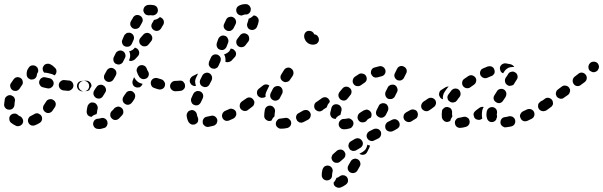

<svg xmlns="http://www.w3.org/2000/svg" viewBox="-35 -587 2915 928"><path d="M61 21Q65 20 69 16Q73 13 75 8Q77 4 77 -1Q77 -6 75 -11Q73 -15 70 -19Q67 -23 62 -25Q56 -27 51 -32Q44 -39 33 -38Q23 -37 16 -30Q9 -22 10 -12Q10 -1 18 6Q29 15 42 21Q46 23 51 23Q56 23 61 21ZM165 -27Q162 -32 158 -34Q154 -37 149 -39Q144 -40 139 -39Q134 -38 130 -35Q123 -31 115 -27Q111 -26 107 -22Q104 -18 102 -14Q100 -9 100 -4Q100 1 102 5Q106 15 116 19Q126 22 135 18Q146 14 157 7Q165 2 168 -8Q170 -19 165 -27ZM222 -104Q218 -107 213 -108Q208 -108 203 -107Q198 -106 194 -103Q190 -100 188 -96Q183 -88 178 -81Q172 -72 173 -62Q175 -52 183 -46Q192 -39 202 -41Q212 -43 218 -51Q225 -60 231 -70Q236 -79 234 -89Q231 -99 222 -104ZM9 -57Q19 -56 27 -63Q34 -70 35 -80Q35 -89 37 -98Q38 -103 37 -108Q35 -113 33 -117Q30 -121 25 -123Q21 -126 16 -127Q6 -128 -2 -122Q-11 -116 -12 -106Q-14 -95 -15 -83Q-16 -73 -9 -65Q-2 -57 9 -57ZM396 -171Q396 -181 389 -189Q381 -196 371 -196H370Q360 -196 353 -189Q345 -181 345 -171Q345 -161 353 -153Q360 -146 370 -146H371Q381 -146 389 -153Q396 -161 396 -171ZM26 -151Q30 -148 35 -148Q40 -147 45 -148Q49 -149 53 -152Q58 -155 60 -159Q65 -167 70 -174Q77 -182 75 -192Q74 -203 66 -209Q62 -212 57 -213Q52 -215 47 -214Q43 -213 38 -211Q34 -208 31 -204Q24 -195 18 -185Q12 -177 15 -167Q17 -157 26 -151ZM320 -172Q320 -182 314 -190Q307 -198 296 -198Q286 -199 276 -200Q266 -201 258 -194Q250 -187 249 -177Q249 -166 255 -159Q262 -151 272 -150Q283 -149 293 -148Q304 -148 311 -155Q319 -161 320 -172ZM224 -180Q226 -190 220 -198Q214 -207 204 -209Q194 -211 185 -213Q175 -216 166 -210Q158 -205 155 -195Q152 -185 158 -176Q163 -167 173 -165Q183 -162 195 -160Q205 -158 213 -164Q222 -170 224 -180ZM143 -224Q144 -227 144 -230Q144 -230 144 -230Q144 -230 144 -230Q147 -234 149 -239Q150 -243 150 -248Q149 -253 147 -258Q145 -262 141 -265Q133 -272 123 -271Q113 -271 106 -263Q100 -255 96 -246Q93 -235 94 -225Q94 -220 97 -215Q99 -211 103 -208Q107 -205 112 -203Q117 -202 121 -203Q126 -203 130 -205Q134 -207 137 -210Q139 -214 141 -217Q141 -217 142 -218Q143 -221 143 -224ZM225 -225Q226 -224 228 -222Q229 -223 229 -224Q230 -224 231 -225Q238 -232 238 -243Q238 -253 230 -260Q220 -271 207 -277Q202 -279 197 -279Q192 -279 188 -278Q183 -276 179 -273Q176 -269 174 -265Q173 -263 172 -261Q171 -259 171 -256Q172 -253 172 -250Q172 -248 172 -247Q173 -244 175 -241Q176 -238 179 -236Q185 -236 191 -235Q199 -233 208 -231Q217 -229 225 -225Z M476 28Q480 24 482 20Q484 16 485 11Q485 6 484 1Q481 -9 472 -14Q463 -19 453 -16Q448 -14 444 -14Q442 -13 441 -13Q431 -14 423 -7Q416 0 415 11Q415 21 422 29Q429 36 439 36Q445 37 452 36Q460 34 467 32Q472 31 476 28ZM561 -48Q561 -53 559 -57Q557 -62 553 -65Q550 -68 545 -70Q540 -72 535 -72Q530 -71 526 -69Q521 -67 518 -64Q512 -56 505 -50Q498 -43 498 -33Q497 -22 505 -15Q512 -7 522 -7Q532 -7 540 -14Q547 -21 555 -30Q558 -33 560 -38Q562 -43 561 -48ZM389 -31Q386 -35 385 -40Q383 -45 384 -50Q385 -61 388 -73Q389 -77 392 -81Q395 -86 399 -88Q403 -91 408 -92Q413 -92 418 -91Q428 -89 433 -80Q439 -71 437 -61Q434 -52 434 -44Q433 -42 433 -40Q432 -37 431 -35Q427 -34 424 -33Q415 -30 408 -23Q407 -23 407 -22Q407 -22 406 -22Q406 -22 406 -22Q401 -23 397 -25Q393 -27 389 -31ZM618 -118Q619 -123 618 -128Q617 -133 614 -137Q611 -141 607 -144Q599 -149 588 -147Q578 -145 573 -136Q569 -131 565 -125L562 -120Q556 -111 558 -101Q560 -91 569 -85Q573 -82 578 -81Q582 -80 587 -81Q592 -82 596 -85Q601 -88 603 -92L607 -97Q611 -103 615 -109Q617 -113 618 -118ZM429 -114Q438 -109 448 -111Q458 -114 463 -123Q468 -131 473 -139Q476 -143 477 -148Q478 -152 477 -157Q476 -162 473 -166Q471 -171 466 -173Q458 -179 448 -177Q437 -175 432 -167Q425 -158 420 -149Q415 -140 417 -130Q420 -120 429 -114ZM361 -146Q359 -146 357 -146Q355 -147 353 -148Q350 -149 347 -151Q344 -153 342 -156Q340 -159 339 -162Q337 -167 337 -171Q337 -181 344 -189Q352 -196 362 -196Q363 -196 364 -196Q365 -196 367 -196Q367 -196 367 -196Q372 -196 378 -197Q389 -198 397 -192Q405 -186 407 -175Q407 -174 407 -173Q407 -172 407 -170Q404 -165 401 -160Q398 -156 397 -151Q394 -150 391 -149Q389 -147 386 -147Q375 -146 367 -146Q364 -146 361 -146ZM838 -171Q838 -176 836 -181Q834 -185 831 -189Q827 -192 823 -194Q818 -196 813 -196H812Q802 -196 795 -189Q787 -181 787 -171Q787 -166 789 -161Q791 -157 795 -153Q798 -150 803 -148Q807 -146 812 -146H813Q823 -146 831 -153Q838 -161 838 -171ZM762 -173Q765 -183 759 -192Q754 -201 744 -204Q735 -206 727 -209Q718 -212 708 -208Q699 -204 695 -194Q692 -184 696 -175Q700 -165 710 -162Q720 -158 732 -155Q742 -153 751 -158Q760 -163 762 -173ZM650 -183Q652 -182 654 -182Q653 -180 653 -179Q651 -174 647 -171Q644 -167 639 -165Q634 -164 629 -164Q624 -164 620 -166Q610 -170 607 -179Q603 -189 607 -199Q610 -207 613 -214Q616 -209 620 -203Q625 -196 632 -191Q640 -185 650 -183ZM480 -194Q489 -189 499 -192Q509 -195 514 -204L524 -221Q529 -230 527 -240Q524 -250 515 -255Q506 -261 496 -258Q486 -255 481 -246L471 -228Q466 -219 468 -209Q471 -199 480 -194ZM654 -205Q659 -204 664 -205Q669 -206 673 -208Q682 -214 684 -224Q686 -234 680 -243Q676 -249 674 -256Q670 -266 661 -270Q651 -274 642 -271Q632 -267 628 -258Q623 -248 627 -239Q631 -226 638 -216Q641 -211 645 -209Q649 -206 654 -205ZM526 -278Q531 -276 536 -275Q541 -275 545 -276Q550 -278 554 -281Q558 -284 560 -289L569 -307Q574 -316 570 -326Q567 -336 558 -340Q553 -343 548 -343Q543 -343 539 -342Q534 -340 530 -337Q526 -334 524 -329L515 -311Q511 -302 514 -292Q517 -282 526 -278ZM617 -357Q620 -356 624 -354Q627 -353 630 -350Q637 -343 638 -333Q638 -322 631 -315L617 -300Q613 -297 609 -295Q604 -293 599 -292Q596 -292 593 -293Q591 -294 588 -295L589 -297Q593 -305 594 -314Q595 -324 592 -333Q591 -336 589 -339Q592 -340 596 -341Q605 -344 612 -351Q615 -354 617 -357ZM569 -363Q573 -361 578 -361Q583 -361 588 -362Q593 -364 596 -367Q600 -371 602 -375L610 -393Q615 -403 611 -413Q608 -422 598 -427Q594 -429 589 -429Q584 -429 579 -428Q575 -426 571 -422Q567 -419 565 -415L557 -396Q552 -387 556 -377Q559 -367 569 -363ZM692 -422Q684 -429 674 -428Q664 -427 657 -419Q651 -412 644 -404Q637 -396 638 -386Q639 -375 647 -369Q655 -362 665 -363Q675 -363 682 -371Q689 -379 695 -387Q702 -395 701 -405Q700 -415 692 -422ZM743 -502Q741 -503 740 -504Q738 -504 737 -504Q734 -501 730 -498Q722 -493 712 -491Q711 -491 709 -491Q707 -485 701 -476Q695 -467 697 -457Q700 -447 708 -442Q717 -436 727 -438Q737 -440 743 -449Q750 -460 755 -469Q759 -478 756 -488Q752 -498 743 -502ZM606 -498 598 -485Q593 -476 595 -466Q598 -456 607 -450Q611 -448 616 -447Q621 -447 626 -448Q631 -449 635 -452Q639 -455 641 -459L649 -473L651 -477Q657 -486 654 -496Q651 -506 642 -511Q633 -516 623 -514Q613 -511 608 -502ZM663 -553Q666 -557 670 -559Q674 -562 679 -563Q694 -565 708 -562Q718 -560 724 -552Q729 -543 728 -533Q726 -523 717 -517Q708 -511 698 -513Q693 -514 687 -513Q682 -512 677 -514Q672 -515 667 -518Q667 -519 667 -519Q665 -522 662 -524Q661 -527 660 -529Q659 -531 658 -534Q657 -539 659 -544Q660 -549 663 -553Z M1012 10Q1014 6 1015 1Q1016 -4 1015 -9Q1012 -19 1003 -25Q994 -30 984 -27Q974 -25 965 -23Q954 -21 949 -13Q943 -4 945 6Q945 11 948 15Q951 19 955 22Q959 25 964 26Q969 27 974 26Q985 24 996 21Q1001 20 1005 17Q1009 14 1012 10ZM893 15Q888 14 884 11Q880 8 877 4Q869 -10 867 -28Q867 -33 868 -37Q870 -42 873 -46Q876 -50 881 -52Q885 -54 890 -55Q900 -56 908 -49Q916 -42 917 -32Q918 -26 920 -22Q921 -20 922 -17Q923 -14 923 -11Q923 -10 923 -8Q922 -4 922 0Q920 3 918 7Q915 10 911 12Q907 15 902 15Q897 16 893 15ZM1106 -29Q1108 -33 1107 -38Q1107 -43 1105 -48Q1100 -57 1090 -60Q1081 -64 1071 -59Q1062 -55 1053 -51Q1048 -49 1045 -45Q1041 -41 1040 -37Q1038 -32 1038 -27Q1038 -22 1040 -18Q1044 -8 1054 -4Q1063 -1 1073 -5Q1083 -9 1093 -14Q1098 -17 1101 -20Q1104 -24 1106 -29ZM1170 -91Q1165 -100 1154 -102Q1144 -103 1136 -97L1134 -96Q1125 -90 1124 -80Q1122 -70 1128 -61Q1131 -57 1135 -55Q1139 -52 1144 -51Q1149 -50 1154 -51Q1159 -52 1163 -55L1164 -57Q1173 -62 1175 -73Q1176 -83 1170 -91ZM903 -80Q912 -76 922 -79Q931 -83 936 -93Q940 -101 945 -112Q949 -121 946 -131Q942 -141 933 -145Q928 -147 923 -147Q918 -148 914 -146Q909 -144 905 -141Q902 -138 899 -133Q894 -122 890 -113Q886 -104 890 -94Q893 -84 903 -80ZM859 -176Q859 -181 856 -185Q853 -190 850 -193Q846 -196 841 -197Q836 -198 831 -197Q822 -196 813 -196Q803 -196 795 -189Q788 -181 788 -171Q788 -166 790 -161Q792 -157 795 -153Q799 -150 803 -148Q808 -146 813 -146Q825 -146 838 -148Q848 -149 855 -158Q861 -166 859 -176ZM945 -169Q954 -164 964 -167Q974 -171 978 -180L988 -199Q992 -209 989 -218Q986 -228 977 -233Q967 -238 957 -234Q948 -231 943 -222L933 -202Q929 -193 932 -183Q935 -173 945 -169ZM885 -185Q882 -190 882 -195Q882 -200 884 -205Q885 -209 889 -213Q892 -217 896 -219Q905 -223 914 -228Q916 -229 918 -230Q920 -230 922 -231L913 -212Q909 -204 908 -195Q908 -185 911 -176Q912 -174 912 -172Q909 -171 906 -171Q902 -171 899 -173Q894 -174 890 -178Q887 -181 885 -185ZM975 -271Q977 -266 980 -263Q984 -259 988 -257Q993 -255 998 -255Q1003 -254 1007 -256Q1012 -258 1016 -261Q1019 -265 1021 -269L1030 -289Q1032 -294 1032 -298Q1033 -303 1031 -308Q1029 -313 1026 -316Q1022 -320 1018 -322Q1008 -326 999 -323Q989 -319 985 -310L976 -290Q974 -285 974 -280Q973 -275 975 -271ZM1083 -293Q1091 -301 1098 -309Q1106 -317 1106 -327Q1106 -337 1098 -344Q1095 -348 1090 -350Q1085 -352 1080 -352Q1077 -344 1072 -338Q1065 -331 1056 -327Q1052 -325 1048 -324Q1050 -320 1052 -316Q1055 -307 1055 -297Q1055 -293 1054 -289Q1061 -285 1069 -287Q1077 -288 1083 -293ZM1028 -347Q1038 -343 1047 -347Q1056 -352 1060 -361Q1064 -372 1068 -382Q1071 -392 1066 -401Q1062 -411 1052 -414Q1042 -417 1033 -413Q1024 -408 1020 -399Q1017 -389 1013 -379Q1010 -369 1014 -360Q1018 -350 1028 -347ZM1160 -421Q1151 -427 1141 -426Q1131 -424 1125 -416Q1119 -408 1112 -399Q1106 -391 1107 -381Q1108 -371 1116 -364Q1124 -358 1134 -359Q1145 -360 1151 -368Q1158 -377 1165 -386Q1171 -394 1169 -405Q1168 -415 1160 -421ZM1060 -440Q1069 -435 1079 -438Q1089 -442 1094 -451Q1098 -460 1103 -469Q1108 -478 1105 -488Q1102 -498 1093 -503Q1084 -508 1074 -505Q1064 -503 1059 -494Q1054 -484 1049 -473Q1044 -464 1047 -454Q1051 -444 1060 -440ZM1195 -512Q1194 -512 1192 -512Q1191 -512 1190 -512Q1187 -509 1185 -507Q1177 -500 1168 -497Q1168 -497 1167 -497Q1167 -496 1166 -494Q1166 -493 1166 -492Q1164 -485 1161 -476Q1157 -467 1161 -457Q1165 -447 1174 -444Q1184 -440 1193 -444Q1203 -448 1207 -457Q1213 -471 1215 -483Q1217 -493 1211 -501Q1205 -510 1195 -512ZM1108 -546Q1105 -536 1109 -527Q1111 -522 1115 -519Q1119 -515 1123 -514Q1128 -512 1133 -512Q1138 -513 1142 -515Q1147 -517 1150 -517Q1151 -517 1151 -517Q1162 -516 1169 -523Q1177 -530 1177 -541Q1178 -546 1176 -550Q1174 -555 1171 -559Q1168 -562 1163 -565Q1159 -567 1154 -567Q1152 -567 1150 -567Q1135 -567 1121 -560Q1111 -555 1108 -546Z M1372 3Q1371 -2 1368 -6Q1365 -10 1361 -13Q1357 -16 1352 -17Q1347 -18 1343 -17Q1332 -15 1322 -14Q1317 -14 1312 -12Q1308 -10 1305 -6Q1301 -2 1300 2Q1298 7 1298 12Q1299 23 1307 29Q1315 36 1325 35Q1338 35 1352 32Q1362 30 1368 22Q1374 13 1372 3ZM1464 -43Q1461 -48 1457 -51Q1453 -54 1448 -55Q1444 -56 1439 -55Q1434 -55 1429 -52Q1419 -46 1410 -41Q1400 -37 1397 -27Q1394 -17 1399 -8Q1401 -3 1405 0Q1409 3 1413 5Q1418 6 1423 6Q1428 5 1432 3Q1443 -2 1455 -9Q1463 -14 1466 -24Q1469 -34 1464 -43ZM1242 -26Q1242 -40 1245 -56Q1247 -66 1255 -72Q1264 -78 1274 -76Q1284 -74 1290 -65Q1296 -56 1294 -46Q1292 -36 1292 -28Q1292 -27 1292 -27Q1292 -26 1292 -25Q1290 -23 1288 -21Q1281 -14 1278 -5Q1276 -4 1273 -3Q1271 -2 1268 -2Q1258 -2 1250 -9Q1242 -16 1242 -26ZM1533 -91Q1531 -95 1526 -98Q1522 -101 1517 -102Q1512 -102 1508 -101Q1503 -100 1499 -97L1494 -94Q1485 -88 1484 -78Q1482 -68 1488 -59Q1491 -55 1495 -53Q1499 -50 1504 -49Q1509 -48 1514 -49Q1518 -50 1523 -53L1527 -57Q1536 -62 1538 -73Q1539 -83 1533 -91ZM1194 -87Q1195 -92 1194 -97Q1192 -102 1189 -106Q1183 -114 1173 -116Q1163 -117 1155 -111Q1143 -102 1136 -98Q1127 -92 1125 -82Q1124 -71 1129 -63Q1135 -54 1145 -52Q1156 -51 1164 -56Q1172 -62 1184 -71Q1188 -74 1191 -78Q1193 -82 1194 -87ZM1285 -103Q1294 -98 1304 -102Q1314 -105 1318 -114Q1323 -124 1329 -135Q1333 -144 1330 -154Q1327 -164 1318 -169Q1309 -173 1299 -170Q1289 -167 1284 -158Q1278 -147 1273 -136Q1269 -126 1272 -117Q1276 -107 1285 -103ZM1251 -179Q1242 -179 1235 -173L1217 -159Q1208 -152 1207 -142Q1206 -132 1212 -123Q1216 -120 1220 -117Q1224 -115 1229 -114Q1234 -114 1239 -115Q1244 -116 1248 -119L1249 -120Q1248 -124 1248 -128Q1249 -137 1253 -145Q1258 -157 1264 -168Q1266 -171 1267 -173Q1260 -179 1251 -179ZM1333 -194Q1341 -188 1351 -191Q1362 -193 1367 -202Q1373 -212 1380 -221Q1385 -230 1383 -240Q1381 -250 1372 -256Q1364 -262 1354 -260Q1343 -257 1338 -249Q1331 -239 1325 -228Q1319 -219 1321 -209Q1324 -199 1333 -194ZM1496 -417Q1500 -414 1502 -410Q1505 -406 1506 -401Q1507 -396 1506 -391Q1505 -386 1502 -382Q1499 -378 1495 -375Q1491 -373 1486 -372Q1482 -371 1478 -371Q1470 -371 1462 -374Q1454 -377 1448 -383Q1442 -388 1439 -396Q1435 -403 1435 -412Q1435 -422 1441 -430Q1448 -438 1459 -438Q1467 -438 1474 -434Q1481 -429 1484 -421Q1487 -421 1490 -420Q1493 -419 1496 -417Z M1591 273Q1590 276 1589 278Q1585 287 1579 294Q1578 294 1577 295Q1577 297 1578 299Q1578 301 1578 303Q1581 313 1590 317Q1599 322 1609 320Q1624 315 1637 305Q1646 298 1647 288Q1648 278 1642 269Q1635 261 1625 260Q1615 259 1607 265Q1600 270 1595 272Q1594 272 1593 272Q1592 273 1591 273ZM1555 214Q1551 213 1546 213Q1541 214 1536 216Q1532 218 1529 222Q1526 226 1524 231Q1520 245 1520 260Q1520 265 1522 270Q1524 274 1527 278Q1531 281 1535 283Q1540 285 1545 285Q1555 285 1563 278Q1570 271 1570 260Q1570 253 1572 245Q1575 235 1570 226Q1565 217 1555 214ZM1657 246Q1666 251 1676 249Q1686 247 1692 238Q1698 228 1704 217Q1709 208 1706 198Q1703 188 1694 183Q1685 178 1675 181Q1665 184 1660 193Q1654 203 1649 212Q1644 220 1646 231Q1649 241 1657 246ZM1634 164Q1635 159 1634 154Q1632 149 1629 145Q1626 141 1622 139Q1618 136 1613 136Q1608 135 1603 137Q1598 138 1594 141Q1584 149 1576 157Q1572 160 1570 165Q1568 169 1567 174Q1567 179 1569 184Q1570 188 1574 192Q1581 200 1591 200Q1601 201 1609 194Q1616 187 1625 180Q1629 177 1631 173Q1634 169 1634 164ZM1717 148Q1709 152 1702 156Q1703 157 1704 157Q1705 158 1707 159Q1716 163 1726 160Q1735 157 1740 147L1750 127Q1751 124 1752 122Q1753 119 1753 116Q1750 116 1747 115Q1744 114 1741 112Q1740 116 1739 119Q1737 128 1731 136Q1725 143 1717 148ZM1715 94Q1713 90 1709 87Q1705 83 1700 82Q1696 81 1691 81Q1686 82 1681 84Q1671 90 1661 96Q1652 101 1650 111Q1647 121 1653 130Q1655 135 1659 138Q1663 140 1668 142Q1673 143 1678 142Q1683 142 1687 139Q1696 134 1706 128Q1715 123 1718 113Q1721 103 1715 94ZM1805 48Q1802 44 1798 40Q1795 37 1790 36Q1785 34 1780 35Q1775 35 1771 37L1751 47Q1742 52 1738 62Q1735 72 1740 81Q1745 90 1754 93Q1764 97 1773 92L1794 82Q1803 77 1806 67Q1809 57 1805 48ZM1875 41 1883 36Q1888 34 1891 30Q1894 27 1896 22Q1897 17 1897 12Q1896 7 1894 3Q1889 -6 1879 -10Q1870 -13 1860 -8L1852 -4L1840 2Q1836 4 1833 8Q1829 12 1828 17Q1826 21 1827 26Q1827 31 1829 36Q1834 45 1844 48Q1854 51 1863 47ZM1673 4Q1670 -6 1661 -11Q1653 -17 1643 -14Q1633 -12 1626 -12Q1616 -12 1609 -4Q1602 3 1602 14Q1602 19 1604 23Q1606 28 1610 31Q1613 35 1618 36Q1623 38 1628 38Q1640 38 1654 34Q1664 32 1669 23Q1675 14 1673 4ZM1712 4Q1707 3 1703 0Q1699 -3 1697 -7Q1691 -16 1694 -26Q1696 -36 1705 -42Q1713 -47 1722 -53Q1726 -55 1731 -56Q1736 -58 1741 -57Q1745 -56 1750 -53Q1754 -50 1757 -46Q1758 -45 1758 -44Q1759 -42 1760 -40Q1760 -36 1761 -31Q1761 -28 1760 -25Q1759 -21 1757 -18Q1748 -15 1741 -9Q1737 -5 1734 0Q1732 0 1731 1Q1727 4 1722 4Q1717 5 1712 4ZM1984 -27Q1985 -31 1985 -36Q1984 -41 1982 -46Q1977 -55 1967 -57Q1957 -60 1948 -55L1928 -44Q1924 -41 1921 -38Q1917 -34 1916 -29Q1915 -24 1915 -19Q1916 -14 1918 -10Q1924 -1 1934 2Q1944 5 1953 0L1972 -12Q1977 -14 1980 -18Q1983 -22 1984 -27ZM1561 -41Q1563 -52 1567 -66Q1570 -76 1579 -81Q1589 -85 1598 -82Q1608 -79 1613 -70Q1618 -61 1615 -51Q1612 -41 1611 -34Q1610 -33 1610 -33Q1610 -32 1610 -31Q1609 -31 1608 -31Q1599 -27 1592 -20Q1589 -16 1587 -12Q1586 -12 1585 -12Q1583 -13 1582 -13Q1572 -14 1566 -22Q1560 -31 1561 -41ZM1783 -35Q1785 -30 1788 -27Q1792 -23 1796 -21Q1805 -16 1815 -19Q1825 -23 1830 -32L1840 -52Q1842 -57 1842 -62Q1842 -67 1841 -71Q1839 -76 1836 -80Q1833 -84 1828 -86Q1819 -90 1809 -87Q1799 -84 1795 -74L1785 -54Q1783 -50 1782 -45Q1782 -40 1783 -35ZM2050 -91Q2047 -95 2042 -98Q2038 -101 2033 -102Q2028 -102 2024 -101Q2019 -100 2015 -98L2011 -95Q2007 -92 2005 -88Q2002 -84 2001 -79Q2000 -74 2001 -69Q2002 -64 2005 -60Q2008 -56 2012 -54Q2016 -51 2021 -50Q2026 -49 2031 -50Q2036 -51 2040 -54L2043 -56Q2052 -62 2054 -73Q2055 -83 2050 -91ZM1559 -94Q1559 -97 1558 -100Q1557 -104 1555 -106Q1549 -115 1539 -117Q1528 -118 1520 -112L1499 -97Q1495 -95 1492 -90Q1489 -86 1488 -81Q1488 -76 1489 -72Q1490 -67 1493 -63Q1499 -54 1509 -52Q1519 -51 1527 -57L1544 -68Q1545 -71 1546 -73Q1548 -81 1554 -88Q1556 -91 1559 -94ZM1601 -122Q1602 -117 1605 -113Q1607 -109 1611 -106Q1620 -100 1630 -101Q1640 -103 1646 -112Q1652 -120 1658 -127Q1665 -135 1664 -146Q1663 -156 1655 -162Q1651 -166 1646 -167Q1641 -169 1636 -168Q1631 -168 1627 -165Q1623 -163 1620 -159Q1612 -150 1605 -141Q1602 -136 1601 -132Q1600 -127 1601 -122ZM1840 -110Q1845 -108 1850 -108Q1855 -108 1860 -109Q1864 -111 1868 -114Q1872 -117 1874 -122L1884 -142Q1889 -151 1885 -161Q1882 -171 1873 -176Q1868 -178 1863 -178Q1858 -178 1854 -177Q1849 -175 1845 -172Q1841 -169 1839 -164L1829 -144Q1825 -135 1828 -125Q1831 -115 1840 -110ZM1674 -181Q1680 -172 1690 -171Q1701 -169 1709 -175Q1717 -181 1725 -186Q1734 -191 1737 -201Q1739 -211 1734 -220Q1729 -229 1718 -231Q1708 -234 1700 -229Q1690 -222 1680 -216Q1672 -210 1670 -199Q1668 -189 1674 -181ZM1885 -200Q1889 -198 1894 -198Q1899 -197 1904 -199Q1909 -201 1912 -204Q1916 -207 1918 -212L1928 -232Q1933 -241 1930 -251Q1926 -261 1917 -265Q1908 -270 1898 -267Q1888 -263 1884 -254L1874 -234Q1869 -225 1872 -215Q1876 -205 1885 -200ZM1761 -250Q1758 -245 1758 -240Q1757 -235 1758 -231Q1760 -226 1763 -222Q1766 -218 1770 -215Q1774 -213 1779 -212Q1784 -212 1789 -213Q1799 -216 1808 -218Q1818 -220 1824 -228Q1830 -237 1828 -247Q1827 -252 1824 -256Q1822 -260 1817 -263Q1813 -266 1808 -267Q1804 -268 1799 -267Q1787 -264 1776 -261Q1771 -260 1767 -257Q1763 -254 1761 -250Z M2234 -5Q2233 -10 2230 -14Q2227 -17 2222 -20Q2218 -22 2213 -23Q2208 -23 2203 -22Q2194 -19 2185 -18Q2175 -17 2169 -9Q2162 -1 2164 9Q2165 20 2173 26Q2181 32 2191 31Q2204 30 2217 26Q2227 23 2232 14Q2237 5 2234 -5ZM2455 -6Q2454 -11 2451 -15Q2448 -19 2444 -22Q2440 -24 2435 -25Q2430 -26 2425 -25Q2415 -22 2406 -21Q2395 -20 2389 -12Q2383 -4 2384 7Q2384 12 2387 16Q2389 20 2393 23Q2397 26 2402 28Q2407 29 2412 28Q2423 27 2436 24Q2446 22 2452 13Q2457 4 2455 -6ZM2319 -15Q2316 -23 2316 -32Q2316 -40 2318 -50Q2319 -54 2322 -59Q2325 -63 2329 -65Q2333 -68 2338 -69Q2343 -70 2348 -69Q2358 -67 2364 -58Q2369 -49 2367 -39Q2366 -35 2366 -32Q2366 -30 2367 -29Q2367 -27 2367 -25Q2368 -22 2367 -20Q2364 -15 2363 -8Q2363 -8 2362 -7Q2360 -4 2357 -2Q2353 1 2349 2Q2339 5 2330 0Q2321 -6 2319 -15ZM2112 -2Q2108 -5 2105 -9Q2102 -14 2101 -18Q2100 -26 2100 -34Q2100 -41 2101 -47Q2101 -52 2103 -57Q2106 -61 2110 -64Q2113 -67 2118 -69Q2123 -70 2128 -70Q2133 -69 2137 -67Q2142 -65 2145 -61Q2148 -57 2149 -52Q2151 -48 2150 -43Q2150 -38 2150 -34Q2150 -30 2151 -27Q2151 -26 2151 -25Q2151 -24 2151 -23Q2151 -23 2151 -23Q2145 -15 2142 -6Q2142 -5 2142 -3Q2139 -1 2136 0Q2133 1 2130 2Q2125 3 2121 2Q2116 1 2112 -2ZM2546 -46Q2541 -56 2531 -59Q2522 -62 2512 -58Q2503 -53 2493 -49Q2489 -47 2485 -43Q2482 -39 2480 -35Q2478 -30 2478 -25Q2479 -20 2481 -16Q2485 -6 2495 -2Q2504 1 2514 -3Q2524 -8 2535 -13Q2544 -18 2547 -27Q2550 -37 2546 -46ZM2292 -70Q2286 -69 2281 -65Q2273 -59 2265 -53Q2261 -50 2258 -46Q2255 -42 2254 -37Q2253 -32 2255 -27Q2256 -22 2258 -18Q2261 -14 2265 -11Q2270 -9 2275 -8Q2279 -7 2284 -8Q2289 -9 2293 -12Q2294 -13 2296 -14Q2294 -22 2294 -32Q2294 -42 2296 -54Q2298 -63 2303 -70Q2297 -71 2292 -70ZM2619 -73Q2619 -78 2618 -82Q2617 -87 2615 -91Q2609 -100 2598 -102Q2588 -103 2580 -98L2576 -95Q2572 -92 2569 -88Q2566 -84 2566 -79Q2565 -74 2566 -69Q2567 -64 2570 -60Q2576 -52 2586 -50Q2596 -48 2604 -54L2608 -56Q2612 -59 2615 -64Q2618 -68 2619 -73ZM2049 -60 2061 -69Q2066 -72 2068 -76Q2071 -80 2072 -85Q2073 -90 2072 -95Q2071 -100 2068 -104Q2062 -112 2052 -114Q2042 -116 2033 -110L2020 -101L2015 -98Q2006 -92 2004 -81Q2003 -71 2008 -63Q2014 -54 2025 -52Q2035 -51 2043 -56ZM2363 -93Q2371 -87 2381 -89Q2392 -92 2397 -101Q2402 -109 2409 -119Q2411 -123 2412 -128Q2413 -133 2412 -138Q2411 -143 2408 -147Q2406 -151 2401 -154Q2393 -159 2383 -157Q2372 -155 2367 -146Q2360 -136 2355 -127Q2349 -118 2351 -108Q2354 -98 2363 -93ZM2139 -96Q2143 -93 2148 -92Q2153 -91 2158 -92Q2162 -93 2167 -95Q2171 -98 2174 -102Q2179 -110 2186 -118Q2192 -126 2191 -136Q2190 -146 2183 -153Q2175 -160 2164 -159Q2154 -158 2147 -150Q2139 -140 2132 -130Q2126 -122 2128 -112Q2130 -101 2139 -96ZM2125 -168Q2122 -167 2118 -165L2099 -153Q2090 -148 2088 -138Q2085 -127 2091 -119Q2093 -114 2097 -111Q2101 -109 2106 -107Q2106 -107 2106 -108Q2104 -117 2107 -127Q2109 -136 2114 -143Q2121 -154 2130 -165Q2132 -166 2134 -168Q2129 -169 2125 -168ZM2203 -171Q2209 -163 2219 -161Q2230 -159 2238 -165Q2246 -171 2255 -177Q2264 -183 2266 -193Q2269 -203 2263 -212Q2257 -220 2247 -223Q2237 -225 2228 -219Q2218 -213 2209 -206Q2200 -200 2199 -190Q2197 -180 2203 -171ZM2417 -176Q2421 -173 2426 -172Q2431 -172 2436 -173Q2440 -174 2445 -176Q2449 -179 2451 -184Q2458 -194 2463 -203Q2469 -212 2466 -222Q2464 -232 2455 -237Q2446 -243 2436 -240Q2426 -238 2421 -229Q2416 -220 2409 -211Q2404 -202 2406 -192Q2408 -182 2417 -176ZM2287 -244Q2285 -239 2285 -234Q2285 -229 2287 -224Q2289 -220 2293 -216Q2296 -213 2301 -211Q2305 -209 2310 -209Q2315 -209 2320 -211Q2330 -215 2339 -219Q2344 -220 2348 -224Q2351 -227 2354 -231Q2356 -236 2356 -241Q2356 -246 2354 -251Q2353 -255 2350 -259Q2346 -263 2342 -265Q2337 -267 2332 -267Q2327 -267 2323 -266Q2312 -262 2301 -257Q2296 -255 2292 -252Q2289 -248 2287 -244ZM2431 -262Q2441 -264 2450 -263Q2450 -263 2451 -263Q2448 -267 2444 -271Q2440 -274 2435 -276Q2422 -279 2408 -281Q2398 -281 2390 -275Q2382 -268 2381 -258Q2381 -253 2383 -248Q2384 -243 2387 -239Q2389 -237 2392 -235Q2394 -234 2397 -233Q2399 -237 2402 -241Q2406 -248 2414 -254Q2421 -260 2431 -262Z M2638 -85Q2638 -90 2637 -95Q2636 -100 2633 -104Q2627 -112 2617 -114Q2607 -116 2599 -110L2580 -96Q2571 -90 2569 -80Q2568 -70 2574 -61Q2580 -53 2590 -51Q2600 -49 2608 -55L2627 -69Q2632 -72 2634 -76Q2637 -80 2638 -85ZM2720 -145Q2721 -150 2720 -155Q2718 -159 2716 -163Q2709 -172 2699 -173Q2689 -175 2681 -169L2662 -155Q2658 -152 2655 -148Q2653 -143 2652 -139Q2651 -134 2652 -129Q2654 -124 2656 -120Q2663 -112 2673 -110Q2683 -108 2691 -115L2710 -128Q2714 -131 2717 -136Q2719 -140 2720 -145ZM2795 -227Q2788 -235 2778 -236Q2768 -237 2760 -230Q2751 -223 2742 -216Q2734 -209 2733 -199Q2732 -189 2738 -181Q2744 -172 2755 -171Q2765 -170 2773 -177Q2783 -184 2792 -191Q2800 -198 2801 -208Q2802 -219 2795 -227ZM2860 -264Q2860 -269 2858 -274Q2856 -278 2853 -282Q2845 -289 2835 -289Q2824 -289 2817 -282L2816 -281Q2809 -273 2809 -263Q2809 -252 2816 -245Q2820 -242 2825 -240Q2829 -238 2834 -238Q2839 -238 2844 -240Q2848 -242 2852 -245L2853 -246Q2856 -250 2858 -255Q2860 -259 2860 -264Z"/></svg>

Font: FRB American Cursive Guidelines Dashed Black
Style: Bold Italic
Weight: 900
Italic angle: -25°
Version: Version 2.0;Modular Font Editor K font №1